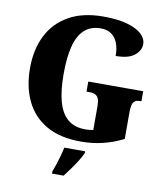

<svg xmlns="http://www.w3.org/2000/svg" viewBox="-99 -806 960 1109"><g transform="rotate(10 380.5 -251.5)"><path d="M413 10Q291 10 211 -36Q131 -82 91 -164.5Q51 -247 51 -358Q51 -466 92 -548.5Q133 -631 215 -677.5Q297 -724 417 -724Q501 -724 557.5 -708Q614 -692 642.5 -665.5Q671 -639 671 -606Q671 -569 636 -540.5Q601 -512 526 -512Q526 -558 513 -589.5Q500 -621 475.5 -637.5Q451 -654 415 -654Q355 -654 318 -619.5Q281 -585 264.5 -519Q248 -453 248 -358Q248 -263 265.5 -197.5Q283 -132 322.5 -98Q362 -64 427 -64Q436 -64 448 -65Q460 -66 473 -68V-207Q473 -233 468 -248.5Q463 -264 450 -272Q437 -280 414 -280H396V-339H718V-280H710Q690 -280 679.5 -272Q669 -264 665 -247.5Q661 -231 661 -203V-49Q601 -19 540.5 -4.5Q480 10 413 10ZM282 208Q289 189 298 162.5Q307 136 314.5 108.5Q322 81 326 61H448V71Q439 92 422.5 118.5Q406 145 386.5 172Q367 199 350 221H282Z"/></g></svg>

Font: Noto Serif Khmer SemiCondensed Black
Style: Regular
Weight: 900
Width: 4
Designer: Danh Hong and the Monotype Design Team
Foundry: Monotype Imaging Inc.
Version: Version 2.004